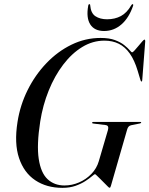

<svg xmlns="http://www.w3.org/2000/svg" viewBox="-20 -896 720 926"><path d="M465 -713Q507.5 -713 535 -702.5Q562.5 -692 579.5 -678.2Q596.5 -664.5 605.2 -654Q614 -643.5 617.5 -643.5Q620.5 -643.5 629 -652.8Q637.5 -662 647.5 -674.2Q657.5 -686.5 665.8 -695.8Q674 -705 676.5 -705Q678.5 -705 679.5 -703.2Q680.5 -701.5 680.5 -697.5L666 -510Q665.5 -506 665 -504.5Q664.5 -503 662.5 -503Q661 -503 659.8 -504.5Q658.5 -506 657.5 -509.5L644 -554.5Q628.5 -606 605.8 -638Q583 -670 552.8 -685Q522.5 -700 483.5 -700Q427 -700 376.5 -669.2Q326 -638.5 284.8 -584.2Q243.5 -530 215 -459.5Q186.5 -389 174 -310Q156.5 -197.5 166.8 -129.8Q177 -62 209.5 -31.8Q242 -1.5 291 -1.5Q327 -1.5 361.2 -16.2Q395.5 -31 421 -57.5Q446.5 -84 456.5 -118.5L500.5 -268.5Q503.5 -279 501 -285.5Q498.5 -292 488 -293L431 -300Q426.5 -300.5 425.2 -301.5Q424 -302.5 424.5 -304.5Q424.5 -306 426 -307Q427.5 -308 430 -308H656.5Q659 -308 660 -307.2Q661 -306.5 661 -305Q660.5 -303.5 659.5 -302.5Q658.5 -301.5 654.5 -300.5L612.5 -292Q605 -290.5 600.2 -285.2Q595.5 -280 593 -270.5L515 0Q513.5 5.5 512 7.5Q510.5 9.5 507.5 9.5Q506 9.5 499.2 2.8Q492.5 -4 483 -13.5Q473.5 -23 463.8 -32.8Q454 -42.5 447 -49.2Q440 -56 438.5 -56Q435 -56 423.5 -46Q412 -36 392.2 -23Q372.5 -10 344.8 0Q317 10 281 10Q205 10 150.2 -26.5Q95.5 -63 71.8 -133.8Q48 -204.5 64.5 -308Q77 -388.5 113.2 -461.5Q149.5 -534.5 203.8 -591.2Q258 -648 324.8 -680.5Q391.5 -713 465 -713ZM496.5 -803Q534 -803 563 -818.5Q592 -834 613 -870.5Q615 -873.5 616.5 -874.8Q618 -876 619.5 -876Q621.5 -876 622.2 -874Q623 -872 622 -868.5Q602.5 -810.5 566 -778.5Q529.5 -746.5 482 -746.5Q435.5 -746.5 415.2 -778.5Q395 -810.5 405.5 -868.5Q406 -872 407.5 -874Q409 -876 411 -876Q412.5 -876 413.8 -874.8Q415 -873.5 415 -870.5Q418 -832.5 440.2 -817.8Q462.5 -803 496.5 -803Z"/></svg>

Font: Fraunces 120pt
Style: Italic
Weight: 400
Italic angle: -16°
Version: Version 1.000;[b76b70a41]